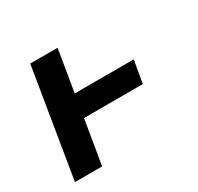

<svg xmlns="http://www.w3.org/2000/svg" viewBox="-120 -672 839 814"><g transform="rotate(-30 300.0 -265.0)"><path d="M29 0 116 -530H250L216 -326H505L486 -216H198L162 0Z"/></g></svg>

Font: Iosevka Curly Slab XBdExObl
Style: Regular
Weight: 800
Width: 7
Italic angle: -9°
Monospace: yes
Designer: Belleve Invis
Foundry: Belleve Invis
Version: Version 11.1.0; ttfautohint (v1.8.3)